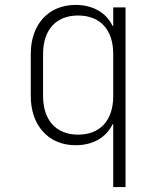

<svg xmlns="http://www.w3.org/2000/svg" viewBox="-20 -580 640 780"><path d="M440 180H490V-550H440V-475H437C412 -528 358 -560 287 -560C177 -560 105 -481 105 -361V-190C105 -70 177 10 287 10C358 10 412 -22 437 -75H440ZM297 -33C208 -33 155 -92 155 -190V-361C155 -459 208 -517 297 -517C387 -517 440 -459 440 -361V-190C440 -92 388 -33 297 -33Z"/></svg>

Font: JetBrains Mono Thin
Style: Regular
Weight: 100
Monospace: yes
Designer: Philipp Nurullin, Konstantin Bulenkov
Foundry: JetBrains
Version: Version 2.305